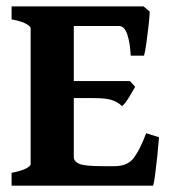

<svg xmlns="http://www.w3.org/2000/svg" viewBox="-20 -586 540 606"><path d="M452.6 -549.3Q452.1 -534.2 449 -505.4Q445.8 -476.6 441.9 -449.2Q438 -421.9 434.6 -410.2H392.6Q390.6 -451.7 381.6 -477.8Q372.6 -503.9 356 -503.9H189.5L202.6 -565.9H433.1ZM406.7 -312Q399.9 -299.8 387.5 -279.3Q375 -258.8 365.2 -251Q351.6 -264.2 332.8 -270.3Q314 -276.4 276.4 -276.4H183.1L193.4 -330.1H390.1ZM481.9 -152.8Q480 -127 476.6 -94.5Q473.1 -62 469.7 -35.4Q466.3 -8.8 463.4 0H16.6V-40.5Q46.9 -46.4 61.8 -54Q76.7 -61.5 76.7 -67.9V-497.1Q76.7 -502.4 63 -510.5Q49.3 -518.6 16.6 -524.9V-565.9H278.3V-524.9Q248 -522 230.5 -517.6Q212.9 -513.2 212.9 -507.3V-90.3Q212.9 -77.1 229.2 -69.3Q245.6 -61.5 304.7 -61.5H341.3Q382.8 -61.5 402.3 -87.6Q421.9 -113.8 441.4 -165.5Z"/></svg>

Font: Dai Banna SIL
Style: Bold
Weight: 700
Designer: Victor Gaultney
Foundry: SIL International
Version: Version 4.000